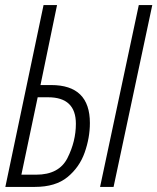

<svg xmlns="http://www.w3.org/2000/svg" viewBox="-20 -734 618 754"><path d="M426 0 578 -714H525L373 0ZM117 0Q198 0 245 -38.5Q292 -77 312.5 -135Q333 -193 333 -251Q333 -400 181 -400H139L204 -714H151L1 0ZM128 -352H169Q278 -352 278 -248Q278 -179 245 -113.5Q212 -48 122 -48H64Z"/></svg>

Font: Noto Sans Display Condensed Light
Style: Italic
Weight: 300
Width: 3
Designer: Monotype Design team
Foundry: Monotype Imaging Inc.
Version: 1.000